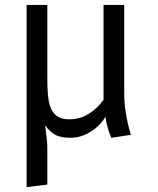

<svg xmlns="http://www.w3.org/2000/svg" viewBox="-20 -547 640 779"><path d="M484 -168Q484 -90 511 0L432 12Q425 -1 417.5 -27Q410 -53 408 -73Q385 -35 346 -11.5Q307 12 267 12Q227 12 205 0.5Q183 -11 163 -39Q172 26 172 49V202L88 212V-527H172V-231Q172 -171 178 -136.5Q184 -102 203.5 -82.5Q223 -63 261 -63Q305 -63 340 -85Q375 -107 400 -142V-527H484Z"/></svg>

Font: FiraDG Mono
Style: Regular
Weight: 400
Designer: Carrois Corporate & Edenspiekermann AG
Foundry: Carrois Corporate GbR & Edenspiekermann AG
Version: Version 3.206